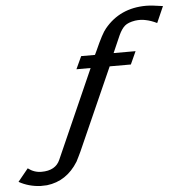

<svg xmlns="http://www.w3.org/2000/svg" viewBox="-84 -756 932 984"><g transform="rotate(-5 382.0 -263.5)"><path d="M-26 142 27 77Q58 101 96 101Q169 101 192 47L393 -407H320L350 -472H421L431 -493Q469 -579 489 -602Q569 -700 704 -700Q732 -700 790 -691L753 -607Q722 -622 696 -627Q671 -633 641 -629Q605 -623 588 -608.5Q571 -594 556 -562L517 -473H630L600 -407H491L304 14Q302 18 293 37Q284 56 279 65Q220 160 118 172Q107 173 85 173Q24 170 -26 142Z"/></g></svg>

Font: Coval
Style: Italic
Weight: 400
Foundry: Context Ltd
Version: Version 001.000